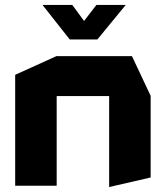

<svg xmlns="http://www.w3.org/2000/svg" viewBox="-20 -743 670 768"><path d="M40.7 0V-443.7L205.7 -518.5H206.7V0ZM416.6 4.9V-358.7H582.6V-33L417.6 4.9ZM206.7 -358.7V-518.5H507.8L582.6 -359.7V-358.7ZM259 -585.1 150.8 -722.2V-723.2H269.3L356.5 -604.2ZM259.4 -585.1 365.5 -723.2H482.1V-722.2L369.4 -585.1Z"/></svg>

Font: Foldit Thin
Style: Regular
Weight: 100
Designer: Sophia Tai
Foundry: Sophia Tai
Version: Version 1.003